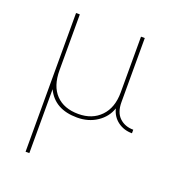

<svg xmlns="http://www.w3.org/2000/svg" viewBox="-122 -521 795 861"><g transform="rotate(20 275.0 -90.0)"><path d="M95 241V-421H113V-155Q113 -79 151.5 -39Q190 1 259 1Q325 1 365 -40.5Q405 -82 405 -155V-421H423V-115Q423 -66 449 -41.5Q475 -17 515 -17V0Q476 0 447 -21.5Q418 -43 409 -80Q394 -36 353.5 -9Q313 18 259 18Q152 18 113 -64V241Z"/></g></svg>

Font: Grandiflora One
Style: Regular
Weight: 400
Designer: Haesung Cho
Foundry: JAMO
Version: Version 1.000; ttfautohint (v1.8.4.7-5d5b);gftools[0.9.28]